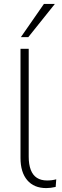

<svg xmlns="http://www.w3.org/2000/svg" viewBox="-20 -955 315 983"><path d="M217 8Q154 8 119.5 -32.5Q85 -73 85 -146V-705H127V-153Q127 -113 137.5 -85.5Q148 -58 169 -44.5Q190 -31 221 -31Q234 -31 245.5 -32.5Q257 -34 268 -37L265 2Q252 5 240 6.5Q228 8 217 8ZM87 -765 205 -935H261L125 -765Z"/></svg>

Font: Nunito Sans 12pt ExtraLight
Style: Regular
Weight: 200
Version: Version 3.101;gftools[0.9.27]